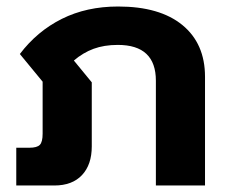

<svg xmlns="http://www.w3.org/2000/svg" viewBox="-20 -570 703 590"><path d="M30 -116H70Q94 -116 102.5 -125Q111 -134 111 -159V-319L41 -404Q94 -474 170 -512Q246 -550 343 -550Q471 -550 540.5 -493Q610 -436 610 -334V0H459V-322Q459 -432 342 -432Q300 -432 267.5 -420Q235 -408 207 -384L262 -317V-120Q262 -64 232 -32Q202 0 147 0H30Z"/></svg>

Font: Prompt SemiBold
Style: Regular
Weight: 600
Designer: Katatrad Team
Foundry: CadsonDemak
Version: Version 1.001